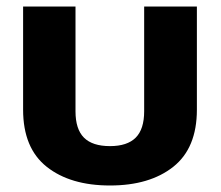

<svg xmlns="http://www.w3.org/2000/svg" viewBox="-20 -560 679 590"><path d="M318 10Q196 10 123.5 -47.5Q51 -105 51 -223V-540H212V-218Q212 -163 238 -137Q264 -111 318 -111Q371 -111 397 -137Q423 -163 423 -218V-540H585V-223Q585 -105 512.5 -47.5Q440 10 318 10Z"/></svg>

Font: Kanit SemiBold
Style: Regular
Weight: 600
Designer: Katatrad Team
Foundry: CadsonDemak
Version: Version 2.000; ttfautohint (v1.8.3)